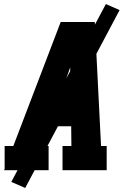

<svg xmlns="http://www.w3.org/2000/svg" viewBox="-20 -844 640 952"><path d="M0 0 3 -7V-120H46L281 -735H450L481 -120H509V0H290V-120H334L333 -218H227L193 -120H221V0ZM268 -337H331L328 -490Q328 -495 328 -500Q328 -505 328 -510Q326 -505 324.5 -500Q323 -495 321 -490ZM105 88 36 58 505 -824 573 -794Z"/></svg>

Font: Iosevka Etoile Heavy Oblique
Style: Regular
Weight: 900
Italic angle: -9°
Designer: Belleve Invis
Foundry: Belleve Invis
Version: Version 15.5.2; ttfautohint (v1.8.4)